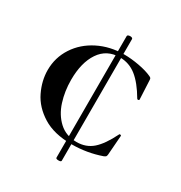

<svg xmlns="http://www.w3.org/2000/svg" viewBox="-161 -683 853 907"><g transform="rotate(30 265.0 -230.0)"><path d="M288 -569Q294 -569 298 -567Q302 -565 302 -561V102Q302 109 288 109Q273 109 273 102V-561Q273 -565 277.5 -567Q282 -569 288 -569ZM460 -451Q467 -448 469 -444.5Q471 -441 471 -434L476 -331Q476 -328 471 -327Q466 -326 464 -330Q426 -395 386.5 -426.5Q347 -458 296 -458Q225 -458 187 -401.5Q149 -345 149 -251Q149 -189 166.5 -134Q184 -79 222 -44Q260 -9 318 -9Q369 -9 404.5 -40Q440 -71 474 -140Q475 -144 480 -143Q485 -142 485 -139L477 -33Q476 -25 474 -22Q472 -19 463 -15Q386 12 303 12Q207 12 146 -26Q85 -64 57.5 -121Q30 -178 30 -236Q30 -304 66.5 -360Q103 -416 166.5 -448Q230 -480 308 -480Q345 -480 388.5 -472Q432 -464 460 -451Z"/></g></svg>

Font: Cormorant SC
Style: Bold
Weight: 700
Designer: Christian Thalmann (Catharsis Fonts)
Foundry: Catharsis Fonts
Version: Version 4.000